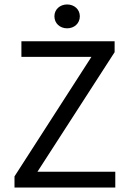

<svg xmlns="http://www.w3.org/2000/svg" viewBox="-20 -841 579 861"><path d="M45 0H497V-71H148L494 -607V-656H76V-586H390L45 -50ZM281 -714C313 -714 338 -736 338 -768C338 -799 313 -821 281 -821C249 -821 224 -799 224 -768C224 -736 249 -714 281 -714Z"/></svg>

Font: Giro Sans Regular
Style: Regular
Weight: 400
Designer: Paul D. Hunt
Foundry: Adobe Systems Incorporated
Version: Version 1.000;PS 1.0;hotconv 1.0.88;makeotf.lib2.5.647800